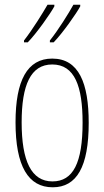

<svg xmlns="http://www.w3.org/2000/svg" viewBox="-20 -786 443 816"><path d="M321 -759V-766H292C273 -731 226 -656 192 -614V-606H208C246 -645 305 -729 321 -759ZM211 -759V-766H182C162 -731 118 -660 82 -614V-606H98C136 -645 195 -729 211 -759ZM357 -264C357 -433 315 -537 202 -537C96 -537 46 -444 46 -266C46 -80 100 10 204 10C306 10 357 -77 357 -264ZM72 -266C72 -424 110 -512 202 -512C298 -512 331 -418 331 -265C331 -94 291 -15 203 -15C113 -15 72 -102 72 -266Z"/></svg>

Font: Noto Sans Arabic UI XCn Th
Style: Regular
Weight: 100
Width: 2
Designer: Monotype Design Team, Nadine Chahine and Nizar Qandah
Foundry: Monotype Imaging Inc.
Version: Version 2.010